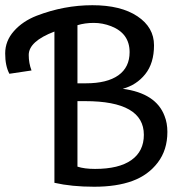

<svg xmlns="http://www.w3.org/2000/svg" viewBox="-121 -708 686 737"><path d="M87.9 -6.3V-586.9Q-10.7 -549.3 -10.7 -497.1Q-10.7 -465.3 0 -437.5L-85 -424.8Q-101.1 -455.1 -101.1 -502.9Q-101.1 -550.8 -67.6 -588.6Q-34.2 -626.5 19.5 -647.5Q124.5 -688 233.6 -688Q342.8 -688 406.5 -645.5Q470.2 -603 470.2 -534.2Q470.2 -465.3 436.5 -423.3Q402.8 -381.3 350.1 -367.2Q478 -350.1 510.7 -262.7Q521.5 -235.4 521.5 -201.7Q521.5 -132.3 484.6 -84Q447.8 -35.6 387.2 -13.4Q326.7 8.8 240.5 8.8Q154.3 8.8 87.9 -6.3ZM176.3 -611.3V-388.2H208.5Q290 -388.2 333.3 -418.9Q376.5 -449.7 376.5 -507.8Q376.5 -579.6 305.7 -607.4Q272.9 -620.1 239 -620.1Q205.1 -620.1 176.3 -611.3ZM176.3 -68.4Q202.6 -59.6 243.7 -59.6Q335.4 -59.6 383.3 -93.5Q431.2 -127.4 431.2 -190.4Q431.2 -319.8 205.6 -319.8H176.3Z"/></svg>

Font: Molengo
Style: Regular
Weight: 400
Designer: moyogo
Foundry: moyogo
Version: Version 0.11; ttfautohint (v0.8) -G 32 -r 16 -x